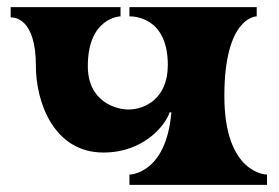

<svg xmlns="http://www.w3.org/2000/svg" viewBox="-20 -520 786 540"><path d="M10 -471C18 -471 81 -472 81 -334C81 -233 131 -91 271 -91C387 -91 447 -171 457 -204H462C447 -29 344 -29 344 -29V0H731V-29C731 -29 611 -29 611 -250C611 -475 702 -474 702 -474V-500H344V-474C354 -474 452 -474 452 -337C452 -244 389 -212 341 -212C309 -212 227 -232 227 -334C227 -472 319 -474 319 -474V-500H10Z"/></svg>

Font: Ouroboros
Style: Regular
Weight: 400
Designer: Ariel Martín Pérez
Foundry: Velvetyne Type Foundry
Version: Version 2.001;hotconv 1.0.109;makeotfexe 2.5.65596